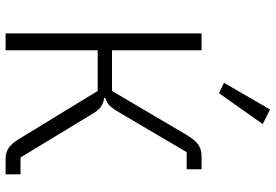

<svg xmlns="http://www.w3.org/2000/svg" viewBox="-169 -813 982 684"><g transform="rotate(90 322.0 -471.0)"><path d="M99 0V-698H159V-379H304L462 -647Q479 -675 495.5 -686.5Q512 -698 536 -698H583V-645H522L379 -402Q364 -377 354 -368.5Q344 -360 329 -355V-351Q347 -349 361 -339Q375 -329 390 -302L541 -53H601V0H544Q525 0 508.5 -10Q492 -20 475 -48L304 -328H159V0ZM422 -916 312 -760 275 -778 370 -942Z"/></g></svg>

Font: IBM Plex Sans Light
Style: Regular
Weight: 300
Designer: Mike Abbink, Paul van der Laan, Pieter van Rosmalen
Foundry: Bold Monday
Version: Version 3.201